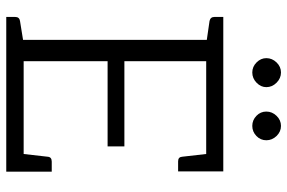

<svg xmlns="http://www.w3.org/2000/svg" viewBox="-176 -764 940 629"><g transform="rotate(90 294.5 -450.0)"><path d="M543 -149V0H36V-29Q36 -43 49 -45L111 -55V-657L49 -666Q36 -669 36 -682V-711H542V-563H509Q495 -563 494 -576L485 -655H181V-387H460V-332H181V-57H485L494 -136Q495 -149 510 -149ZM218 -806Q199 -806 185 -820Q171 -834 171 -852Q171 -871 185 -885.5Q199 -900 218 -900Q237 -900 251.5 -885.5Q266 -871 266 -852Q266 -834 251.5 -820Q237 -806 218 -806ZM393 -806Q374 -806 360 -819.5Q346 -833 346 -852Q346 -871 360 -885.5Q374 -900 393 -900Q412 -900 426 -885.5Q440 -871 440 -852Q440 -833 426 -819.5Q412 -806 393 -806Z"/></g></svg>

Font: Aleo Light
Style: Regular
Weight: 300
Designer: Alessio Laiso
Foundry: Alessio Laiso
Version: Version 2.000